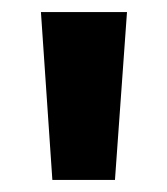

<svg xmlns="http://www.w3.org/2000/svg" viewBox="-20 -713 278 319"><path d="M48 -693H191L171 -414H67Z"/></svg>

Font: Statis Sans
Style: Bold
Weight: 700
Designer: bBox Type GmbH
Foundry: bBox Type GmbH
Version: Version 1.000